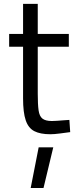

<svg xmlns="http://www.w3.org/2000/svg" viewBox="-20 -673 391 978"><path d="M236.2 10.8Q185.2 10.8 154.8 -4.9Q124.4 -20.6 111 -60.3Q97.5 -100 97.5 -172V-435H26.6V-500H97.5V-653.4H172.3V-500H330.6V-435H172.3V-196Q172.3 -141.6 176.5 -111.3Q180.7 -80.9 196.3 -68.8Q211.9 -56.6 244.2 -56.6Q254.2 -56.6 270.3 -57.7Q286.4 -58.8 303.4 -60.2Q320.4 -61.6 333.4 -62.2L337.6 0Q316.2 2.8 286.2 6.8Q256.2 10.8 236.2 10.8ZM136.3 284.7 176.9 77.6H251.3L201.6 284.7Z"/></svg>

Font: Titillium Web
Style: Bold
Weight: 700
Designer: Mohamed Gaber, Accademia di Belle Arti di Urbino
Foundry: Kief Type Foundry, Accademia di Belle Arti di Urbino
Version: Version 3.000